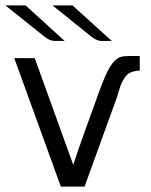

<svg xmlns="http://www.w3.org/2000/svg" viewBox="-39 -688 560 713"><path d="M14 -472H90Q229 -87 233 -76Q249 -126 282 -217Q315 -308 326 -339Q352 -412 370.5 -441.5Q389 -471 411 -477Q420 -480 442 -480H480V-426Q461 -425 447.5 -419.5Q434 -414 425.5 -401.5Q417 -389 413 -380.5Q409 -372 403 -352.5Q397 -333 395 -326L275 5H187ZM-19 -668H56L201 -536H164Q146 -536 126 -552ZM156 -668H230L376 -536H336Q321 -536 300 -552Z"/></svg>

Font: Coval
Style: ExtraLight
Weight: 250
Foundry: Context Ltd
Version: Version 001.000